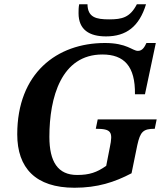

<svg xmlns="http://www.w3.org/2000/svg" viewBox="-20 -871 767 902"><path d="M330 11C438 11 518 -15 598 -57L625 -189C639 -252 652 -266 707 -266L716 -310H439L430 -266C504 -266 511 -251 496 -179L479 -92C435 -61 400 -49 342 -49C252 -49 212 -111 212 -228C212 -414 268 -615 461 -615C563 -615 616 -560 614 -428H661L712 -669H668C659 -650 649 -632 628 -632C602 -632 577 -669 473 -669C247 -669 61 -527 61 -240C61 -82 147 11 330 11ZM478 -700C573 -700 634 -746 666 -851H623C591 -789 554 -780 493 -780C432 -780 392 -789 391 -851H352C349 -836 349 -822 349 -809C349 -731 400 -700 478 -700Z"/></svg>

Font: STIX Two Text
Style: Bold Italic
Weight: 700
Italic angle: -12°
Designer: Ross Mills, John Hudson & Paul Hanslow, Tiro Typeworks Ltd; with prior portions MicroPress Inc. and Coen Hoffman, Elsevi
Foundry: Tiro Typeworks Ltd
Version: Version 2.13 b171